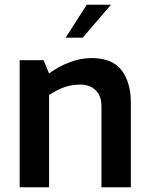

<svg xmlns="http://www.w3.org/2000/svg" viewBox="-20 -790 633 810"><path d="M63 -536H164L187 -480Q224 -508 271.5 -526.5Q319 -545 366 -545Q454 -545 493 -493.5Q532 -442 532 -357V0H408V-342Q408 -385 384 -409Q360 -433 319 -433Q282 -433 251 -422Q220 -411 187 -389V0H63ZM346 -770H448L329 -631H257Z"/></svg>

Font: Exo SemiBold
Style: Regular
Weight: 600
Designer: Natanael Gama
Foundry: Natanael Gama
Version: Version 1.500